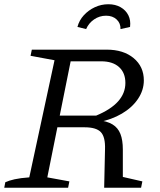

<svg xmlns="http://www.w3.org/2000/svg" viewBox="-24 -885 753 905"><path d="M-4 0 1 -26Q18 -34 45 -40Q72 -46 114 -49L233 -601L120 -622L126 -651H479Q558 -651 606 -611Q654 -571 654 -506Q654 -460 626.5 -419Q599 -378 550.5 -349.5Q502 -321 440 -309L438 -319Q481 -314 506.5 -298.5Q532 -283 543.5 -254Q555 -225 555 -180V-51L647 -30L641 0H467L471 -181Q473 -239 451.5 -262Q430 -285 375 -285H211L222 -340H429Q567 -397 567 -494Q567 -542 537 -569Q507 -596 453 -596H309L199 -49L303 -30L297 0ZM487 -865Q520 -865 544.5 -851Q569 -837 581 -813Q593 -789 589 -758L544 -748Q545 -775 526 -793Q507 -811 476 -811Q445 -811 419.5 -793.5Q394 -776 382 -748L341 -758Q349 -789 371 -813Q393 -837 423 -851Q453 -865 487 -865Z"/></svg>

Font: Piazzolla 24pt
Style: Italic
Weight: 400
Italic angle: -11.3°
Designer: Juan Pablo del Peral
Foundry: Huerta Tipografica
Version: Version 2.005